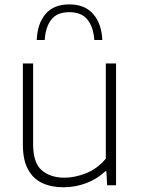

<svg xmlns="http://www.w3.org/2000/svg" viewBox="-20 -822 624 852"><path d="M261.5 9Q208.5 9 168 -9.5Q127.5 -28 104.5 -69.8Q81.5 -111.5 81.5 -180.5V-540.5H127V-181.5Q127 -99 165.5 -66.2Q204 -33.5 266 -33.5Q312 -33.5 362 -53.2Q412 -73 449.5 -118V-540.5H495V0H455.5L452 -62H447.5Q410 -27 361.8 -9Q313.5 9 261.5 9ZM143 -644.5Q146 -717.5 182.2 -760Q218.5 -802.5 287.5 -802.5Q356.5 -802.5 393.8 -759.5Q431 -716.5 434 -644.5H398.5Q394.5 -702.5 368 -735.2Q341.5 -768 287.5 -768Q233.5 -768 207.8 -735.2Q182 -702.5 178.5 -644.5Z"/></svg>

Font: Encode Sans SemiExpanded SemiExpanded ExtraLight
Style: Regular
Weight: 200
Width: 6
Designer: Multiple Designers
Foundry: Impallari Type
Version: Version 3.000; ttfautohint (v1.8.3) -l 8 -r 50 -G 200 -x 14 